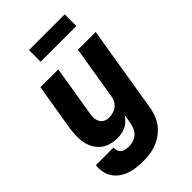

<svg xmlns="http://www.w3.org/2000/svg" viewBox="-286 -830 1140 1140"><g transform="rotate(-45 283.5 -260.5)"><path d="M210 213Q244 213 277.5 207Q311 201 343.5 184.5Q376 168 401.5 142Q427 116 441 84Q455 52 461 18L551 -530H402L346 -190Q342 -168 328 -149Q314 -130 292 -122Q270 -114 249 -114Q230 -114 214.5 -121.5Q199 -129 191 -144.5Q183 -160 182.5 -178Q182 -196 185 -214L237 -530H87L38 -234Q33 -198 33 -163Q33 -128 43.5 -96Q54 -64 76 -39.5Q98 -15 130.5 -3.5Q163 8 198 8Q222 8 246 1.5Q270 -5 290 -21.5Q310 -38 324 -59L314 -2Q310 23 297 46Q284 69 259.5 80Q235 91 210 91Q192 91 174.5 85.5Q157 80 147.5 64.5Q138 49 141 30H-7Q-12 64 -3 96.5Q6 129 28 152.5Q50 176 79.5 189.5Q109 203 142.5 208Q176 213 210 213ZM195 -636H495V-734H195Z"/></g></svg>

Font: Iosevka Sparkle Heavy
Style: Italic
Weight: 900
Italic angle: -9°
Designer: Belleve Invis
Foundry: Belleve Invis
Version: Version 4.5.0; ttfautohint (v1.8.3)